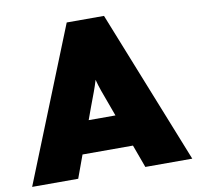

<svg xmlns="http://www.w3.org/2000/svg" viewBox="-98 -781 887 862"><g transform="rotate(-10 345.0 -350.0)"><path d="M-20 0 261 -700H431L710 0H496L458 -104H228L190 0ZM302 -306 282 -251H404L384 -306Q369 -346 360 -371.5Q351 -397 344 -424Q336 -397 326.5 -371.5Q317 -346 302 -306Z"/></g></svg>

Font: Lexend Black
Style: Regular
Weight: 900
Designer: Bonnie Shaver-Troup, Thomas Jockin
Foundry: Lexend
Version: Version 1.007; ttfautohint (v1.8.3)